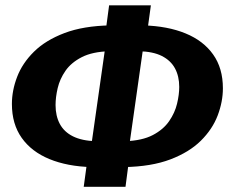

<svg xmlns="http://www.w3.org/2000/svg" viewBox="-20 -714 875 734"><path d="M510.8 -518.1 527.5 -617Q621 -614.4 689.3 -586.3Q757.6 -558.3 794.8 -505.7Q832.1 -453.2 832.1 -376.7Q832.1 -325 812.1 -272.4Q792.1 -219.9 747.8 -176Q703.5 -132.1 631.2 -104.6Q558.9 -77.1 454.2 -75.2L458.2 -174.1Q523.7 -176.4 564.2 -197.7Q604.7 -218.9 626.7 -251Q648.7 -283.1 656.9 -317.7Q665.2 -352.4 665.2 -381.7Q665.2 -422.3 649 -452.5Q632.8 -482.6 598.9 -499.9Q564.9 -517.1 510.8 -518.1ZM402.7 -617 398.4 -518.1Q333.6 -516.4 292.8 -495.6Q252 -474.7 230.3 -443.3Q208.6 -411.8 200.5 -377.2Q192.4 -342.5 192.4 -312.3Q192.4 -270.9 208.7 -240.2Q225.1 -209.6 259.1 -192.7Q293.1 -175.8 346.1 -174.1L329.4 -75.2Q237.2 -77.8 168.9 -105.9Q100.6 -134 63.1 -186.8Q25.5 -239.7 25.5 -316.6Q25.5 -368 45.5 -420.2Q65.4 -472.3 109.7 -516.2Q154 -560.1 226.4 -587.6Q298.7 -615.1 402.7 -617ZM397.1 -693.6H556.8L543.8 -599L527 -529.1L474.8 -161.3L471.7 -90.8L459.8 0H300.1L312.4 -90.8L329.5 -161.3L381.8 -529.1L384.5 -599Z"/></svg>

Font: Fira Sans Variable
Style: Italic
Weight: 397
Italic angle: -8°
Designer: Carrois Corporate & Edenspiekermann AG
Foundry: Carrois Corporate GbR & Edenspiekermann AG
Version: Version 4.202